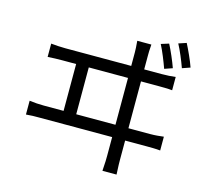

<svg xmlns="http://www.w3.org/2000/svg" viewBox="-120 -967 1239 1144"><g transform="rotate(15 500.0 -395.0)"><path d="M954 -692C940 -733 913 -791 894 -828L846 -812C866 -775 889 -720 905 -675ZM853 -661C839 -701 813 -761 794 -797L746 -782C766 -744 789 -686 804 -644ZM368 -247V-536H610V-247ZM690 -247V-536H799C819 -536 856 -536 883 -533V-615C857 -612 830 -610 799 -610H690V-694C690 -706 690 -732 693 -764H606C609 -731 610 -708 610 -694V-610H204C176 -610 145 -612 115 -615V-533C146 -535 176 -536 204 -536H290V-247H167C140 -247 109 -249 79 -253V-168C111 -171 140 -171 167 -171H610V-55C610 -45 610 -11 606 38H693C690 -11 690 -47 690 -57V-171H824C844 -171 880 -171 907 -168V-253C882 -250 855 -247 824 -247Z"/></g></svg>

Font: Source Han Sans KR Regular
Style: Regular
Weight: 400
Designer: Ryoko NISHIZUKA (kana & ideographs); Paul D. Hunt (Latin, Greek & Cyrillic); Wenlong ZHANG (bopomofo); Sandoll Communica
Foundry: Adobe Systems Incorporated
Version: Version 1.004;PS 1.004;hotconv 1.0.82;makeotf.lib2.5.63406